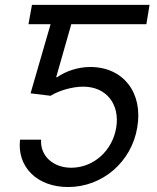

<svg xmlns="http://www.w3.org/2000/svg" viewBox="-20 -747 637 777"><path d="M585.2 -727.3H109.4L95.2 -649.1H184.7L103.7 -369.3L184.7 -359.4C218.8 -380.7 272.7 -396.3 316.8 -396.3C410.5 -396.3 465.9 -325.3 450.3 -230.1C434.7 -136.4 358 -68.2 268.5 -68.2C194.6 -68.2 142 -116.5 146.3 -181.8H61.1C48.3 -71 130.7 9.9 255.7 9.9C394.9 9.9 512.8 -92.3 535.5 -231.5C559.7 -372.2 478.7 -475.9 345.2 -475.9C295.5 -475.9 245.7 -458.8 211.6 -434.7H207.4L268.5 -649.1H572.4Z"/></svg>

Font: Margiela Sans
Style: Italic
Weight: 400
Italic angle: -9.39999°
Designer: Stefan Endress, Andreas Faust
Version: Version 1.100;FEAKit 1.0